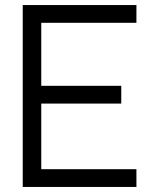

<svg xmlns="http://www.w3.org/2000/svg" viewBox="-20 -740 610 760"><path d="M70 0V-720H520V-649.7H143.3V-400.3H460V-330H143.3V-70.3H520V0Z"/></svg>

Font: Hauora
Style: Regular
Weight: 400
Designer: Wayne Shih
Foundry: WCYS
Version: Version 1.001